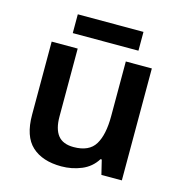

<svg xmlns="http://www.w3.org/2000/svg" viewBox="-105 -793 852 898"><g transform="rotate(15 321.0 -343.5)"><path d="M562 -542V0H463L446 -70H440Q414 -28 368 -9Q322 10 271 10Q179 10 128 -37Q77 -84 77 -188V-542H203V-213Q203 -153 227 -122.5Q251 -92 303 -92Q378 -92 407 -139.5Q436 -187 436 -277V-542ZM480 -697V-606H162V-697Z"/></g></svg>

Font: Noto Sans Tangsa SemiBold
Style: Regular
Weight: 600
Version: Version 1.504